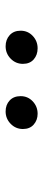

<svg xmlns="http://www.w3.org/2000/svg" viewBox="238 -1032 151 666"><g transform="rotate(-90 313.0 -699.5)"><path d="M198 -695Q198 -720 216 -737.5Q234 -755 259 -755Q282 -755 297 -741Q312 -727 312 -703Q312 -678 294 -661Q276 -644 251 -644Q229 -644 213.5 -657.5Q198 -671 198 -695ZM424 -695Q424 -720 442 -737.5Q460 -755 485 -755Q508 -755 523.5 -741Q539 -727 539 -703Q539 -678 521 -661Q503 -644 478 -644Q455 -644 439.5 -657.5Q424 -671 424 -695Z"/></g></svg>

Font: Nebula Sans Medium
Style: Regular
Weight: 500
Italic angle: -9°
Designer: Paul D. Hunt for Adobe (as Source Sans)
Foundry: Nebula Entertainment & Broadcasting LLC
Version: Version 1.010